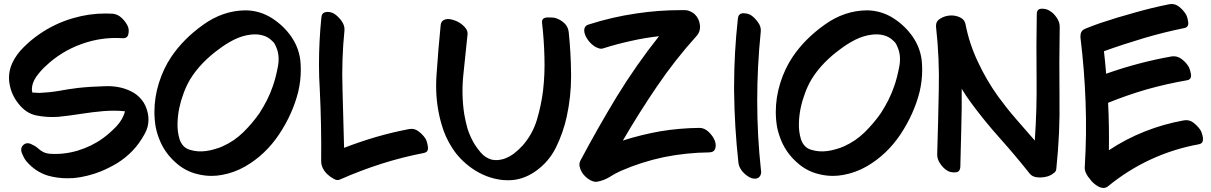

<svg xmlns="http://www.w3.org/2000/svg" viewBox="-20 -845 5986 949"><path d="M710.9 -284.2Q702.1 -326.2 679.7 -352.5Q658.2 -378.9 627.9 -393.6Q571.3 -421.9 498 -418.9Q423.8 -417 364.3 -410.2Q316.4 -404.3 269.5 -395.5Q222.7 -387.7 173.8 -385.7Q166 -385.7 157.2 -386.7Q148.4 -387.7 139.6 -387.7Q138.7 -391.6 138.7 -394.5Q137.7 -398.4 137.7 -398.4Q136.7 -433.6 159.2 -465.8Q182.6 -498 207 -519.5Q282.2 -590.8 381.8 -627Q481.4 -663.1 585 -656.2Q609.4 -654.3 614.3 -675.8Q619.1 -696.3 612.3 -713.9Q602.5 -736.3 582 -755.9Q561.5 -775.4 536.1 -777.3Q518.6 -778.3 501 -778.3Q420.9 -778.3 343.8 -755.9Q250 -729.5 169.9 -672.9Q131.8 -646.5 96.7 -611.3Q61.5 -577.1 41 -534.2Q24.4 -498 24.4 -460Q24.4 -445.3 27.3 -429.7Q36.1 -377 70.3 -334Q107.4 -285.2 159.2 -274.4Q211.9 -263.7 268.6 -267.6Q325.2 -273.4 379.9 -282.2Q435.5 -291 492.2 -295.9Q518.6 -297.9 544.9 -297.9Q571.3 -297.9 597.7 -294.9Q587.9 -254.9 554.7 -219.7Q521.5 -185.5 489.3 -162.1Q434.6 -122.1 364.3 -100.6Q294.9 -80.1 226.6 -85Q207 -86.9 193.4 -93.8Q179.7 -100.6 165 -114.3Q152.3 -125 131.8 -133.8Q111.3 -142.6 95.7 -128.9Q78.1 -112.3 88.9 -86.9Q99.6 -60.5 111.3 -46.9Q156.2 4.9 217.8 23.4Q263.7 36.1 312.5 36.1Q328.1 36.1 343.8 35.2Q377.9 32.2 412.1 23.4Q447.3 14.6 478.5 2Q521.5 -15.6 561.5 -40Q601.6 -65.4 633.8 -98.6Q668.9 -134.8 695.3 -183.6Q713.9 -216.8 713.9 -252.9Q713.9 -268.6 710.9 -284.2Z M1343.8 -615.2Q1364.3 -571.3 1353.5 -515.6Q1342.8 -459 1328.1 -418Q1316.4 -383.8 1299.8 -350.6Q1282.2 -316.4 1262.7 -286.1Q1227.5 -235.4 1182.6 -191.4Q1137.7 -147.5 1081.1 -122.1Q1064.5 -114.3 1043 -108.4Q1021.5 -101.6 999 -98.6Q957 -92.8 918.9 -104.5Q880.9 -115.2 867.2 -158.2Q856.4 -194.3 857.4 -234.4Q858.4 -274.4 866.2 -311.5Q874 -348.6 887.7 -384.8Q900.4 -419.9 919.9 -453.1Q946.3 -496.1 983.4 -534.2Q1019.5 -571.3 1061.5 -601.6Q1095.7 -627.9 1135.7 -648.4Q1176.8 -668.9 1218.8 -673.8Q1248 -677.7 1275.4 -670.9Q1303.7 -664.1 1324.2 -643.6Q1331.1 -637.7 1335.9 -630.9Q1340.8 -623 1343.8 -615.2ZM1420.9 -662.1Q1382.8 -717.8 1323.2 -755.9Q1263.7 -793 1194.3 -793.9Q1082 -793 984.4 -722.7Q886.7 -653.3 826.2 -563.5Q788.1 -506.8 765.6 -435.5Q743.2 -364.3 743.2 -292Q743.2 -252.9 750 -214.8Q757.8 -177.7 773.4 -142.6Q798.8 -85.9 846.7 -43Q894.5 1 956.1 15.6Q991.2 24.4 1025.4 24.4Q1051.8 24.4 1077.1 19.5Q1137.7 8.8 1192.4 -22.5Q1292 -80.1 1359.4 -180.7Q1426.8 -282.2 1454.1 -391.6Q1466.8 -445.3 1466.8 -501Q1466.8 -515.6 1465.8 -530.3Q1461.9 -601.6 1420.9 -662.1Z M2082 -161.1Q2069.3 -180.7 2047.9 -196.3Q2027.3 -211.9 2002 -207Q1919.9 -191.4 1838.9 -168Q1758.8 -144.5 1680.7 -114.3Q1676.8 -259.8 1672.9 -404.3Q1668 -549.8 1682.6 -695.3Q1684.6 -719.7 1667 -743.2Q1649.4 -766.6 1629.9 -778.3Q1615.2 -786.1 1598.6 -786.1Q1594.7 -786.1 1591.8 -785.2Q1570.3 -783.2 1568.4 -757.8Q1556.6 -641.6 1556.6 -524.4Q1556.6 -463.9 1560.5 -404.3Q1569.3 -226.6 1567.4 -48.8Q1567.4 -29.3 1576.2 -12.7Q1585 4.9 1599.6 17.6Q1609.4 27.3 1627.9 38.1Q1638.7 44.9 1648.4 44.9Q1655.3 44.9 1661.1 42Q1760.7 -2 1864.3 -35.2Q1968.8 -68.4 2075.2 -88.9Q2095.7 -92.8 2095.7 -113.3Q2095.7 -117.2 2094.7 -121.1Q2090.8 -148.4 2082 -161.1Q2082 -161.1 2082 -161.1Z M2791 -686.5Q2788.1 -711.9 2770.5 -729.5Q2752 -747.1 2728.5 -754.9Q2718.8 -758.8 2697.3 -758.8Q2691.4 -758.8 2686.5 -758.8Q2656.2 -757.8 2659.2 -732.4Q2668.9 -648.4 2670.9 -564.5Q2673.8 -480.5 2664.1 -396.5Q2655.3 -325.2 2633.8 -252.9Q2612.3 -181.6 2563.5 -126Q2544.9 -105.5 2521.5 -86.9Q2498 -69.3 2470.7 -59.6Q2456.1 -55.7 2441.4 -53.7Q2426.8 -52.7 2411.1 -55.7Q2378.9 -64.5 2356.4 -90.8Q2333 -118.2 2317.4 -146.5Q2300.8 -177.7 2290 -211.9Q2280.3 -247.1 2274.4 -282.2Q2259.8 -378.9 2270.5 -478.5Q2281.2 -579.1 2291 -675.8Q2292 -689.5 2284.2 -702.1Q2275.4 -714.8 2262.7 -724.6Q2243.2 -740.2 2217.8 -747.1Q2192.4 -754.9 2175.8 -747.1Q2168.9 -744.1 2164.1 -738.3Q2159.2 -731.4 2158.2 -721.7Q2146.5 -606.4 2137.7 -475.6Q2135.7 -448.2 2135.7 -420.9Q2135.7 -320.3 2163.1 -228.5Q2180.7 -166 2216.8 -111.3Q2252 -56.6 2310.5 -14.6Q2381.8 36.1 2465.8 44.9Q2478.5 45.9 2490.2 45.9Q2560.5 46.9 2625 2.9Q2692.4 -43.9 2728.5 -117.2Q2764.6 -191.4 2781.2 -268.6Q2802.7 -367.2 2802.7 -466.8Q2802.7 -472.7 2802.7 -477.5Q2801.8 -583 2791 -686.5Z M3512.7 -150.4Q3504.9 -170.9 3483.4 -192.4Q3461.9 -212.9 3437.5 -212.9Q3339.8 -211.9 3245.1 -196.3Q3150.4 -179.7 3058.6 -150.4Q3137.7 -286.1 3226.6 -417Q3315.4 -547.9 3420.9 -665Q3443.4 -688.5 3439.5 -721.7Q3435.5 -753.9 3413.1 -775.4Q3403.3 -784.2 3390.6 -789.1Q3378.9 -794.9 3364.3 -794.9Q3354.5 -794.9 3344.7 -794.9Q3233.4 -794.9 3124 -778.3Q3003.9 -760.7 2888.7 -723.6Q2879.9 -720.7 2875 -715.8Q2870.1 -710 2868.2 -702.1Q2865.2 -684.6 2877 -662.1Q2889.6 -638.7 2909.2 -623Q2921.9 -612.3 2936.5 -607.4Q2950.2 -601.6 2962.9 -606.4Q3030.3 -627.9 3098.6 -642.6Q3167 -658.2 3237.3 -666Q3124 -523.4 3028.3 -367.2Q2933.6 -210.9 2848.6 -50.8Q2843.8 -42 2843.8 -31.2Q2843.8 -27.3 2844.7 -22.5Q2847.7 -7.8 2856.4 6.8Q2870.1 28.3 2891.6 42Q2910.2 53.7 2925.8 53.7Q2929.7 53.7 2933.6 52.7Q2964.8 46.9 2992.2 30.3Q3019.5 12.7 3047.9 0Q3150.4 -44.9 3261.7 -68.4Q3374 -90.8 3486.3 -91.8Q3510.7 -92.8 3515.6 -112.3Q3517.6 -119.1 3517.6 -127Q3517.6 -138.7 3512.7 -150.4Z M3627 -752Q3608.4 -584 3608.4 -416Q3608.4 -405.3 3608.4 -395.5Q3610.4 -216.8 3629.9 -40Q3632.8 -15.6 3653.3 6.8Q3673.8 28.3 3696.3 36.1Q3705.1 38.1 3711.9 38.1Q3723.6 38.1 3732.4 30.3Q3742.2 20.5 3742.2 3.9Q3742.2 0 3741.2 -3.9Q3722.7 -174.8 3722.7 -346.7Q3722.7 -517.6 3740.2 -688.5Q3743.2 -712.9 3725.6 -736.3Q3708 -760.7 3687.5 -772.5Q3672.9 -779.3 3656.2 -779.3Q3652.3 -779.3 3649.4 -779.3Q3628.9 -776.4 3627 -752Z M4415 -615.2Q4435.5 -571.3 4424.8 -515.6Q4414.1 -459 4399.4 -418Q4387.7 -383.8 4371.1 -350.6Q4353.5 -316.4 4334 -286.1Q4298.8 -235.4 4253.9 -191.4Q4209 -147.5 4152.3 -122.1Q4135.7 -114.3 4114.3 -108.4Q4092.8 -101.6 4070.3 -98.6Q4028.3 -92.8 3990.2 -104.5Q3952.1 -115.2 3938.5 -158.2Q3927.7 -194.3 3928.7 -234.4Q3929.7 -274.4 3937.5 -311.5Q3945.3 -348.6 3959 -384.8Q3971.7 -419.9 3991.2 -453.1Q4017.6 -496.1 4054.7 -534.2Q4090.8 -571.3 4132.8 -601.6Q4167 -627.9 4207 -648.4Q4248 -668.9 4290 -673.8Q4319.3 -677.7 4346.7 -670.9Q4375 -664.1 4395.5 -643.6Q4402.3 -637.7 4407.2 -630.9Q4412.1 -623 4415 -615.2ZM4492.2 -662.1Q4454.1 -717.8 4394.5 -755.9Q4335 -793 4265.6 -793.9Q4153.3 -793 4055.7 -722.7Q3958 -653.3 3897.5 -563.5Q3859.4 -506.8 3836.9 -435.5Q3814.5 -364.3 3814.5 -292Q3814.5 -252.9 3821.3 -214.8Q3829.1 -177.7 3844.7 -142.6Q3870.1 -85.9 3918 -43Q3965.8 1 4027.3 15.6Q4062.5 24.4 4096.7 24.4Q4123 24.4 4148.4 19.5Q4209 8.8 4263.7 -22.5Q4363.3 -80.1 4430.7 -180.7Q4498 -282.2 4525.4 -391.6Q4538.1 -445.3 4538.1 -501Q4538.1 -515.6 4537.1 -530.3Q4533.2 -601.6 4492.2 -662.1Z M5217.8 -710.9Q5217.8 -711.9 5217.8 -712.9Q5217.8 -737.3 5202.1 -758.8Q5186.5 -782.2 5164.1 -793.9Q5150.4 -801.8 5131.8 -801.8Q5129.9 -801.8 5127 -801.8Q5104.5 -800.8 5104.5 -775.4Q5101.6 -618.2 5103.5 -461.9Q5105.5 -305.7 5094.7 -150.4Q5047.9 -203.1 5002 -256.8Q4956.1 -309.6 4914.1 -367.2Q4856.4 -447.3 4813.5 -539.1Q4770.5 -629.9 4752 -726.6Q4747.1 -748 4727.5 -757.8Q4707 -768.6 4682.6 -768.6Q4653.3 -768.6 4628.9 -753.9Q4606.4 -741.2 4606.4 -717.8Q4606.4 -715.8 4606.4 -713.9Q4624 -557.6 4620.1 -399.4Q4617.2 -241.2 4612.3 -83Q4611.3 -58.6 4627.9 -35.2Q4643.6 -11.7 4665 0Q4681.6 8.8 4703.1 6.8Q4724.6 5.9 4726.6 -19.5Q4728.5 -117.2 4731.4 -212.9Q4734.4 -309.6 4733.4 -406.2Q4744.1 -388.7 4754.9 -372.1Q4766.6 -355.5 4778.3 -338.9Q4845.7 -247.1 4921.9 -162.1Q4998 -77.1 5068.4 11.7Q5084 32.2 5118.2 32.2Q5122.1 32.2 5125 32.2Q5165 30.3 5186.5 11.7Q5192.4 8.8 5196.3 2.9Q5201.2 -2.9 5201.2 -12.7Q5219.7 -186.5 5216.8 -361.3Q5214.8 -536.1 5217.8 -710.9Z M5912.1 -204.1Q5898.4 -223.6 5877.9 -239.3Q5856.4 -254.9 5831.1 -250Q5732.4 -232.4 5638.7 -195.3Q5544.9 -158.2 5460.9 -102.5Q5461.9 -161.1 5460.9 -219.7Q5460 -278.3 5457 -336.9Q5550.8 -375 5648.4 -403.3Q5746.1 -430.7 5846.7 -448.2Q5871.1 -452.1 5866.2 -479.5Q5861.3 -506.8 5852.5 -519.5Q5839.8 -539.1 5818.4 -554.7Q5797.9 -569.3 5772.5 -566.4Q5689.5 -551.8 5608.4 -530.3Q5526.4 -508.8 5447.3 -480.5Q5445.3 -507.8 5442.4 -536.1Q5439.5 -564.5 5436.5 -591.8Q5534.2 -627 5632.8 -656.2Q5731.4 -685.5 5833 -706.1Q5857.4 -710.9 5852.5 -738.3Q5848.6 -765.6 5838.9 -778.3Q5826.2 -797.9 5805.7 -813.5Q5789.1 -825.2 5771.5 -825.2Q5765.6 -825.2 5759.8 -824.2Q5671.9 -806.6 5586.9 -782.2Q5501 -758.8 5417 -730.5Q5399.4 -723.6 5381.8 -717.8Q5363.3 -710.9 5346.7 -704.1Q5331.1 -698.2 5325.2 -687.5Q5320.3 -678.7 5320.3 -666Q5320.3 -663.1 5320.3 -660.2Q5339.8 -502 5345.7 -341.8Q5351.6 -181.6 5341.8 -22.5Q5339.8 -5.9 5347.7 10.7Q5355.5 27.3 5367.2 40Q5384.8 64.5 5411.1 78.1Q5422.9 84 5433.6 84Q5446.3 84 5456.1 76.2Q5553.7 -3.9 5667 -56.6Q5781.2 -109.4 5905.3 -131.8Q5925.8 -135.7 5925.8 -155.3Q5925.8 -159.2 5925.8 -164.1Q5920.9 -191.4 5912.1 -204.1Z"/></svg>

Font: TroubleSide
Style: Comic
Weight: 400
Designer: Koroletov
Version: 1_5